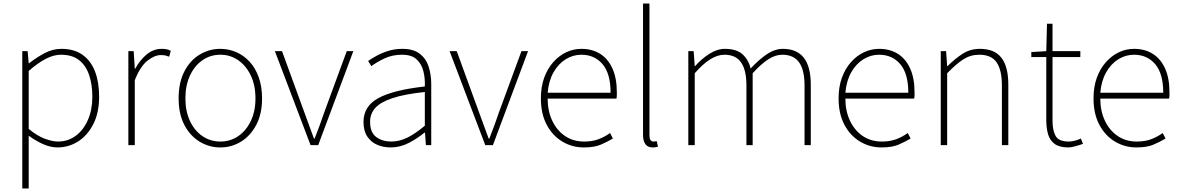

<svg xmlns="http://www.w3.org/2000/svg" viewBox="-20 -814 6622 1077"><path d="M105 243V-527H135L141 -459H143Q182 -490 228.5 -515Q275 -540 324 -540Q396 -540 443 -506.5Q490 -473 513 -413Q536 -353 536 -271Q536 -182 503.5 -118Q471 -54 418 -20.5Q365 13 302 13Q265 13 224 -4.5Q183 -22 141 -53V46V243ZM305 -20Q361 -20 404.5 -52Q448 -84 473 -141Q498 -198 498 -271Q498 -338 480.5 -391.5Q463 -445 424.5 -476Q386 -507 321 -507Q281 -507 236 -483.5Q191 -460 141 -416V-91Q188 -52 231 -36Q274 -20 305 -20Z M700 0V-527H730L736 -428H738Q764 -476 802 -508Q840 -540 887 -540Q901 -540 913 -538Q925 -536 938 -529L929 -496Q916 -501 907 -503Q898 -505 882 -505Q847 -505 807 -473.5Q767 -442 736 -364V0Z M1216 13Q1153 13 1099.5 -19.5Q1046 -52 1014 -113.5Q982 -175 982 -262Q982 -351 1014 -413Q1046 -475 1099.5 -507.5Q1153 -540 1216 -540Q1263 -540 1305.5 -521.5Q1348 -503 1380.5 -467.5Q1413 -432 1431.5 -380Q1450 -328 1450 -262Q1450 -175 1417.5 -113.5Q1385 -52 1332 -19.5Q1279 13 1216 13ZM1216 -20Q1272 -20 1316.5 -50.5Q1361 -81 1387 -135.5Q1413 -190 1413 -262Q1413 -335 1387 -390Q1361 -445 1316.5 -476Q1272 -507 1216 -507Q1160 -507 1115.5 -476Q1071 -445 1045.5 -390Q1020 -335 1020 -262Q1020 -190 1045.5 -135.5Q1071 -81 1115.5 -50.5Q1160 -20 1216 -20Z M1722 0 1522 -527H1562L1686 -187Q1700 -149 1714 -110.5Q1728 -72 1741 -37H1745Q1759 -72 1773 -110.5Q1787 -149 1800 -187L1925 -527H1962L1765 0Z M2171 13Q2130 13 2095.5 -2Q2061 -17 2040 -48.5Q2019 -80 2019 -130Q2019 -218 2102 -263.5Q2185 -309 2363 -329Q2365 -372 2355.5 -412.5Q2346 -453 2318 -480Q2290 -507 2235 -507Q2179 -507 2134 -485Q2089 -463 2063 -443L2045 -472Q2062 -484 2090.5 -500Q2119 -516 2156.5 -528Q2194 -540 2237 -540Q2299 -540 2334.5 -512.5Q2370 -485 2384.5 -440Q2399 -395 2399 -341V0H2369L2364 -70H2361Q2321 -37 2272.5 -12Q2224 13 2171 13ZM2174 -20Q2221 -20 2266 -42.5Q2311 -65 2363 -109V-298Q2249 -286 2181.5 -263.5Q2114 -241 2085 -208.5Q2056 -176 2056 -131Q2056 -70 2091 -45Q2126 -20 2174 -20Z M2702 0 2502 -527H2542L2666 -187Q2680 -149 2694 -110.5Q2708 -72 2721 -37H2725Q2739 -72 2753 -110.5Q2767 -149 2780 -187L2905 -527H2942L2745 0Z M3255 13Q3189 13 3134 -20Q3079 -53 3046.5 -114.5Q3014 -176 3014 -262Q3014 -327 3032.5 -378Q3051 -429 3083.5 -465.5Q3116 -502 3156.5 -521Q3197 -540 3241 -540Q3302 -540 3346.5 -512Q3391 -484 3415.5 -429.5Q3440 -375 3440 -297Q3440 -289 3440 -280.5Q3440 -272 3438 -261H3052Q3052 -192 3077.5 -137.5Q3103 -83 3149 -51.5Q3195 -20 3257 -20Q3302 -20 3337 -33Q3372 -46 3402 -68L3418 -37Q3388 -19 3351 -3Q3314 13 3255 13ZM3052 -294H3405Q3405 -401 3360 -454Q3315 -507 3241 -507Q3194 -507 3153 -481.5Q3112 -456 3085 -408.5Q3058 -361 3052 -294Z M3641 13Q3624 13 3612 5.5Q3600 -2 3593.5 -18Q3587 -34 3587 -59V-794H3623V-53Q3623 -37 3629 -28.5Q3635 -20 3645 -20Q3648 -20 3652 -20.5Q3656 -21 3664 -22L3671 9Q3664 10 3658 11.5Q3652 13 3641 13Z M3841 0V-527H3871L3877 -443H3879Q3915 -484 3959 -512Q4003 -540 4046 -540Q4111 -540 4144.5 -510Q4178 -480 4191 -430Q4238 -481 4282.5 -510.5Q4327 -540 4372 -540Q4449 -540 4488.5 -490.5Q4528 -441 4528 -339V0H4493V-334Q4493 -421 4462.5 -464Q4432 -507 4368 -507Q4329 -507 4289 -481Q4249 -455 4202 -403V0H4167V-334Q4167 -421 4137 -464Q4107 -507 4043 -507Q4005 -507 3963.5 -481Q3922 -455 3877 -403V0Z M4925 13Q4859 13 4804 -20Q4749 -53 4716.5 -114.5Q4684 -176 4684 -262Q4684 -327 4702.5 -378Q4721 -429 4753.5 -465.5Q4786 -502 4826.5 -521Q4867 -540 4911 -540Q4972 -540 5016.5 -512Q5061 -484 5085.5 -429.5Q5110 -375 5110 -297Q5110 -289 5110 -280.5Q5110 -272 5108 -261H4722Q4722 -192 4747.5 -137.5Q4773 -83 4819 -51.5Q4865 -20 4927 -20Q4972 -20 5007 -33Q5042 -46 5072 -68L5088 -37Q5058 -19 5021 -3Q4984 13 4925 13ZM4722 -294H5075Q5075 -401 5030 -454Q4985 -507 4911 -507Q4864 -507 4823 -481.5Q4782 -456 4755 -408.5Q4728 -361 4722 -294Z M5257 0V-527H5287L5293 -443H5295Q5336 -484 5379 -512Q5422 -540 5477 -540Q5558 -540 5597 -490.5Q5636 -441 5636 -339V0H5600V-334Q5600 -421 5570.5 -464Q5541 -507 5473 -507Q5424 -507 5383.5 -481Q5343 -455 5293 -403V0Z M5973 13Q5924 13 5897 -6Q5870 -25 5859.5 -59.5Q5849 -94 5849 -140V-494H5765V-522L5849 -527L5853 -681H5884V-527H6040V-494H5884V-135Q5884 -84 5901 -52Q5918 -20 5976 -20Q5991 -20 6010 -25Q6029 -30 6043 -37L6055 -7Q6032 1 6009.5 7Q5987 13 5973 13Z M6355 13Q6289 13 6234 -20Q6179 -53 6146.5 -114.5Q6114 -176 6114 -262Q6114 -327 6132.5 -378Q6151 -429 6183.5 -465.5Q6216 -502 6256.5 -521Q6297 -540 6341 -540Q6402 -540 6446.5 -512Q6491 -484 6515.5 -429.5Q6540 -375 6540 -297Q6540 -289 6540 -280.5Q6540 -272 6538 -261H6152Q6152 -192 6177.5 -137.5Q6203 -83 6249 -51.5Q6295 -20 6357 -20Q6402 -20 6437 -33Q6472 -46 6502 -68L6518 -37Q6488 -19 6451 -3Q6414 13 6355 13ZM6152 -294H6505Q6505 -401 6460 -454Q6415 -507 6341 -507Q6294 -507 6253 -481.5Q6212 -456 6185 -408.5Q6158 -361 6152 -294Z"/></svg>

Font: Noto Sans JP
Style: Regular
Weight: 100
Designer: Ryoko NISHIZUKA 西塚涼子 (kana, bopomofo & ideographs); Paul D. Hunt (Latin, Greek & Cyrillic); Sandoll Communications 산돌커뮤니
Foundry: Adobe
Version: Version 2.004;hotconv 1.0.118;makeotfexe 2.5.65603